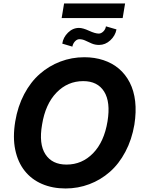

<svg xmlns="http://www.w3.org/2000/svg" viewBox="-20 -1063 822 1093"><path d="M745 -353.7Q730.5 -268.1 693.7 -198.9Q657 -129.6 604.9 -84.2Q552.9 -38.7 488.5 -14.4Q424 9.9 353 9.9Q278.8 9.9 219.1 -15.8Q159.4 -41.5 120.6 -90.4Q81.7 -139.2 66.8 -210.2Q51.8 -281.2 66.8 -371.8Q81 -457.4 117.7 -527Q154.5 -596.6 206.7 -642.2Q258.9 -687.9 323.7 -712.5Q388.5 -737.2 459.9 -737.2Q518.8 -737.2 569.1 -720.5Q619.3 -703.8 657 -671.9Q694.6 -639.9 718.6 -593.2Q742.5 -546.5 749.5 -486.5Q756.4 -426.5 745 -353.7ZM592 -371.8Q610.1 -482.2 572.8 -541.7Q535.5 -601.2 453.8 -601.2Q365.1 -601.2 301.7 -535.9Q238.3 -470.5 219.5 -353.7Q200.3 -243.6 238.5 -184.8Q276.6 -126.1 358.7 -126.1Q447.1 -126.1 509.9 -190.7Q572.8 -255.3 592 -371.8ZM692.1 -1043.3 678.3 -960.2H331L344.8 -1043.3ZM583.1 -913 643.1 -895.6Q636.4 -859.7 608 -833.5Q579.5 -807.2 544 -807.2Q521.3 -807.2 502.3 -815.3Q483.3 -823.5 466.4 -831.7Q449.6 -839.8 431.8 -839.8Q418.3 -839.8 406.8 -827.4Q395.2 -815 392 -797.6L334.5 -814.6Q339.8 -850.5 367.2 -877.3Q394.5 -904.1 429.7 -904.1Q451.7 -904.1 486.7 -888Q521.7 -871.8 542.3 -871.8Q555.8 -871.8 568.2 -883.9Q580.6 -896 583.1 -913Z"/></svg>

Font: Karasuma Gothic
Style: Bold Italic
Weight: 700
Italic angle: 9.39998°
Designer: Rasmus Andersson / Ryoko Nishizuka
Foundry: Genbu
Version: Version 1.00